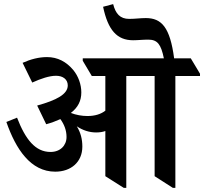

<svg xmlns="http://www.w3.org/2000/svg" viewBox="-20 -908 994 935"><path d="M249 -72C326 -72 381 -119 381 -194C381 -230 373 -262 354 -293C382 -274 414 -263 448 -263C464 -263 480 -265 493 -270V-50L583 7H595V-538H733V-50L822 7H834V-538H954V-549L909 -624H828C808 -775 767 -820 690 -820C663 -820 639 -816 609 -816C565 -816 543 -841 531 -888L482 -875C506 -761 550 -712 628 -712C651 -712 676 -715 702 -715C747 -715 764 -692 778 -624H383V-612L427 -538H493V-369C471 -352 442 -343 406 -343C379 -343 351 -348 325 -358C360 -385 376 -417 376 -458C376 -496 362 -537 336 -568C303 -607 261 -630 209 -630C170 -630 130 -620 90 -602L137 -506C179 -525 220 -539 253 -539C287 -539 310 -521 310 -492C310 -449 255 -420 161 -394L205 -303C231 -310 254 -319 274 -328C293 -302 304 -273 304 -241C304 -199 273 -168 226 -168C152 -168 104 -229 63 -335L11 -314C57 -182 129 -72 249 -72Z"/></svg>

Font: Noto Serif Devanagari SemiCondensed SemiBold
Style: Regular
Weight: 600
Width: 4
Designer: Universal Thirst, Indian Type Foundry and the Monotype Design Team
Foundry: Monotype Imaging Inc.
Version: Version 2.004